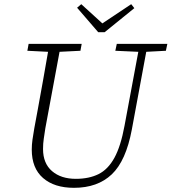

<svg xmlns="http://www.w3.org/2000/svg" viewBox="-20 -884 821 919"><path d="M334 15Q240 15 186 -32Q132 -79 132 -168Q132 -191 135.5 -216Q139 -241 144 -269L161 -361Q174 -430 186 -499Q198 -568 210 -636L111 -641L117 -674H371L365 -641L265 -636L197 -270Q193 -243 189.5 -220Q186 -197 186 -171Q186 -102 229 -65Q272 -28 343 -28Q406 -28 451.5 -50.5Q497 -73 527.5 -128.5Q558 -184 576 -282L642 -636L532 -641L539 -674H781L774 -641L680 -636L611 -264Q583 -114 515 -49.5Q447 15 334 15ZM369 -864 470 -772 608 -864 623 -845 481 -730H450L349 -847Z"/></svg>

Font: Source Serif 4 SmText Light
Style: Italic
Weight: 300
Italic angle: -12°
Designer: Frank Grießhammer
Foundry: Adobe
Version: Version 4.005;hotconv 1.1.0;makeotfexe 2.6.0